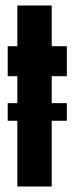

<svg xmlns="http://www.w3.org/2000/svg" viewBox="-20 -678 269 698"><path d="M223 -401H168V-303H223V-239H168V0H43V-239H8V-303H43V-401H8V-510H43V-658H168V-510H223Z"/></svg>

Font: Saira Ultra Condensed Black
Style: Regular
Weight: 900
Width: 1
Designer: Hector Gatti with collaboration of the Omnibus-Type team
Foundry: Omnibus-Type
Version: Version 1.001; ttfautohint (v1.8)